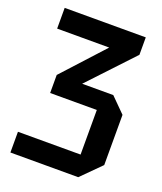

<svg xmlns="http://www.w3.org/2000/svg" viewBox="-131 -785 734 870"><g transform="rotate(20 236.0 -350.0)"><path d="M350 0H23V-100H325V-315H100V-402L281 -600H30V-700H421V-616L222 -404H372L442 -334V-92Z"/></g></svg>

Font: Tektur SemiCondensed Medium
Style: Regular
Weight: 500
Width: 4
Designer: Adam Jagosz
Foundry: Adam Jagosz
Version: Version 1.005;gftools[0.9.30]